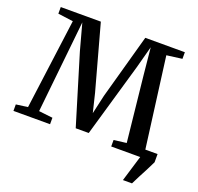

<svg xmlns="http://www.w3.org/2000/svg" viewBox="-154 -909 1290 1254"><g transform="rotate(20 491.0 -281.5)"><path d="M827 180 881.5 0 867.5 -57H981.5V0Q967.5 30 950.8 61.8Q934 93.5 918.2 123.8Q902.5 154 890 180ZM81.5 -56 164.5 -683 59 -697V-743H337.5L461 -293.5L492.5 -163.5L522 -294L646.5 -743H921.5V-697L814.5 -683L896.5 -57L979 -45V0H680V-45L767.5 -56L719.5 -509.5L701 -697L659.5 -542.5L512 -32.5H421.5L275.5 -513L225.5 -697L206 -509.5L158.5 -56L255 -45V0H0.5V-45Z"/></g></svg>

Font: Merriweather 48pt SemiBold
Style: Regular
Weight: 600
Version: Version 2.100